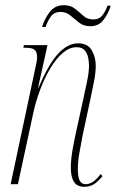

<svg xmlns="http://www.w3.org/2000/svg" viewBox="-20 -710 447 740"><path d="M306 10Q277 10 265 -9Q253 -28 253 -64Q253 -92 258.5 -126Q264 -160 273 -200L304 -342Q308 -361 315.5 -396Q323 -431 323 -459Q323 -473 319.5 -489Q316 -505 306 -516.5Q296 -528 275 -528Q248 -528 222.5 -506.5Q197 -485 175 -448.5Q153 -412 136 -367.5Q119 -323 109 -278L49 0H21L115 -442Q119 -460 121 -471Q123 -482 123 -489Q123 -509 114 -517.5Q105 -526 79 -526H70L72 -536H163L127 -373H129Q167 -463 204 -503Q241 -543 281 -543Q318 -543 333.5 -516.5Q349 -490 349 -456Q349 -431 342.5 -397Q336 -363 328 -326L298 -186Q291 -151 285.5 -118Q280 -85 280 -57Q280 -29 287 -14.5Q294 0 311 0Q322 0 335.5 -7.5Q349 -15 368 -39L375 -31Q354 -6 338.5 2Q323 10 306 10ZM328 -609Q302 -609 284.5 -623Q267 -637 251 -650.5Q235 -664 213 -664Q188 -664 175 -645Q162 -626 156 -606H142Q151 -636 171 -663Q191 -690 226 -690Q252 -690 269 -676.5Q286 -663 301.5 -649Q317 -635 339 -635Q362 -635 375 -651.5Q388 -668 394 -688H407Q398 -659 379.5 -634Q361 -609 328 -609Z"/></svg>

Font: Noto Serif Display ExtraCondensed Thin
Style: Italic
Weight: 100
Width: 2
Italic angle: -12°
Designer: Monotype Design Team
Foundry: Monotype Imaging Inc.
Version: Version 2.009